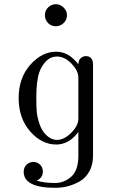

<svg xmlns="http://www.w3.org/2000/svg" viewBox="-20 -688 540 914"><path d="M248 -441.9Q307.1 -441.9 353 -381.8Q354 -402.8 365 -411.9Q376 -420.9 388.2 -420.9Q423.3 -420.9 422.9 -378.9V51.8Q422.9 95.7 405.5 127.4Q388.2 159.2 359.1 175.5Q330.1 191.9 301.5 199Q272.9 206.1 243.2 206.1Q93.3 206.1 92.8 129.9Q92.8 108.9 106.4 95.9Q120.1 83 139.2 83Q157.2 83 170.7 95.9Q184.1 108.9 184.1 128.9Q184.1 157.7 154.8 171.9Q189 183.1 242.2 183.1Q285.2 183.1 319.1 153.1Q353 123 353 54.2V-60.1Q309.1 0 248 0Q178.2 0 123.5 -62.5Q68.8 -125 68.8 -220.9Q68.8 -316.9 124 -379.4Q179.2 -441.9 248 -441.9ZM152.8 -221.2Q152.8 -181.2 155 -155.5Q157.2 -129.9 168.2 -97.4Q179.2 -64.9 200.2 -44.9Q224.1 -22 251 -22Q285.2 -22 319.1 -55.9Q353 -89.8 353 -123V-319.8Q353 -350.6 320.6 -384.8Q288.1 -418.9 251 -418.9Q221.2 -418.9 199.7 -397Q178.2 -375 168 -346.2Q152.8 -306.2 152.8 -221.2ZM193.8 -615.2Q193.8 -638.2 209.5 -653.1Q225.1 -668 246.1 -668Q266.1 -668 282.5 -652.6Q298.8 -637.2 298.8 -615Q298.8 -592.8 282.5 -577.9Q266.1 -563 246.1 -563Q223.1 -563 208.5 -578.6Q193.8 -594.2 193.8 -615.2Z"/></svg>

Font: CMU Serif Upright Italic
Style: UprightItalic
Weight: 500
Version: Version 0.7.0